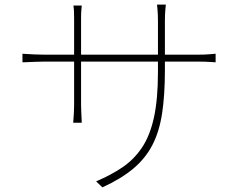

<svg xmlns="http://www.w3.org/2000/svg" viewBox="-20 -780 1040 829"><path d="M692 -477Q692 -370 680 -291Q668 -212 638 -154Q608 -96 555.5 -52Q503 -8 422 29L395 3Q459 -24 508.5 -57.5Q558 -91 592.5 -142Q627 -193 644.5 -272Q662 -351 662 -469V-689Q662 -718 660 -739Q658 -760 658 -760H696Q696 -760 694 -739Q692 -718 692 -689ZM333 -756Q333 -756 331.5 -740Q330 -724 330 -702V-326Q330 -312 331 -294Q332 -276 332.5 -263Q333 -250 333 -250H296Q296 -250 297 -262.5Q298 -275 299 -293Q300 -311 300 -326V-701Q300 -712 299.5 -728.5Q299 -745 297 -756ZM77 -548Q77 -548 92.5 -547Q108 -546 130 -545Q152 -544 169 -544H838Q865 -544 888 -546Q911 -548 911 -548V-511Q911 -511 888 -512.5Q865 -514 838 -514H169Q151 -514 129.5 -513Q108 -512 92.5 -511.5Q77 -511 77 -511Z"/></svg>

Font: Noto Sans HK Thin
Style: Regular
Weight: 100
Designer: Ryoko NISHIZUKA 西塚涼子 (kana, bopomofo & ideographs); Paul D. Hunt (Latin, Greek & Cyrillic); Sandoll Communications 산돌커뮤니
Foundry: Adobe
Version: Version 2.004-H2;hotconv 1.0.118;makeotfexe 2.5.65603